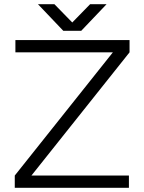

<svg xmlns="http://www.w3.org/2000/svg" viewBox="-20 -890 684 910"><path d="M50 -58 515 -642H53V-700H594V-642L129 -58H591V0H50ZM285 -745 407 -870H485L365 -744H285ZM160 -870H238L360 -745V-744H280Z"/></svg>

Font: Oak Sans Light
Style: Regular
Weight: 400
Designer: Erik Kennedy, Walven
Foundry: Erik Kennedy, Walven
Version: Version 1.100;Glyphs 3.1.2 (3151)